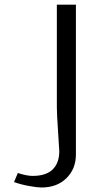

<svg xmlns="http://www.w3.org/2000/svg" viewBox="-20 -812 436 841"><path d="M229 -791.5H312.5V-135.3Q312.5 -72.3 271 -31.5Q229.5 9.3 161.6 9.3Q144 9.3 108.2 2.9Q72.3 -3.4 41.5 -14.6L58.1 -54.2Q97.2 -41.5 123 -41.5Q181.6 -41.5 210.7 -69.8Q239.7 -98.1 239.7 -149.9Q239.7 -156.2 234.4 -234.4Q229 -312.5 229 -343.8Z"/></svg>

Font: Resagnicto
Style: Regular
Weight: 500
Version: Version 0.9991